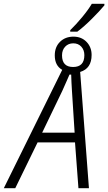

<svg xmlns="http://www.w3.org/2000/svg" viewBox="-78 -986 567 1006"><path d="M290 -820H327Q362 -846 404 -888Q446 -930 469 -958V-966H403Q384 -934 352 -895.5Q320 -857 290 -828ZM305 -635Q247 -635 247 -696Q247 -724 263.5 -741.5Q280 -759 306 -759Q332 -759 348 -741.5Q364 -724 364 -697Q364 -635 305 -635ZM143 -291 248 -509Q259 -533 268.5 -555Q278 -577 286 -595H295Q295 -576 296.5 -554Q298 -532 299 -510L313 -291ZM-58 0H2L119 -240H315L333 0H388L342 -609Q402 -627 402 -698Q402 -739 375.5 -766.5Q349 -794 307 -794Q264 -794 236.5 -767Q209 -740 209 -696Q209 -642 248 -620Z"/></svg>

Font: Noto Sans Display SemiCondensed Light
Style: Italic
Weight: 300
Width: 4
Italic angle: -12°
Designer: Monotype Design Team
Foundry: Monotype Imaging Inc.
Version: Version 1.900